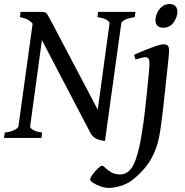

<svg xmlns="http://www.w3.org/2000/svg" viewBox="-20 -673 905 937"><path d="M641.1 -615.2 637.7 -589.4Q605 -584.5 588.9 -575.9Q572.8 -567.4 571.8 -559.1L492.2 15.1Q464.4 11.7 447.5 2.9Q430.7 -5.9 419.4 -27.8L184.6 -477.1L127 -55.7Q126.5 -49.3 139.4 -40.3Q152.3 -31.2 185.5 -25.9L182.1 0H-0.5L3.4 -25.9Q36.6 -30.3 52.7 -39.8Q68.8 -49.3 69.8 -55.7L139.2 -557.1Q127 -571.8 111.8 -578.9Q96.7 -585.9 77.1 -589.4L80.6 -615.2H180.2Q199.2 -615.2 205.3 -609.6Q211.4 -604 225.6 -577.1L457 -137.7L514.6 -559.1Q515.6 -564.9 502.9 -574.5Q490.2 -584 455.6 -589.4L459 -615.2ZM845.7 -616.2Q845.7 -589.4 827.1 -563.5Q808.6 -537.6 776.4 -537.6Q757.8 -537.6 748.3 -547.6Q738.8 -557.6 738.8 -574.2Q738.8 -591.8 747.1 -610.1Q755.4 -628.4 770.8 -640.9Q786.1 -653.3 807.6 -653.3Q826.2 -653.3 835.9 -643.1Q845.7 -632.8 845.7 -616.2ZM805.2 -424.8Q805.2 -417 802.7 -392.1Q800.3 -367.2 796.9 -335.7Q793.5 -304.2 790.3 -275.4Q787.1 -246.6 785.6 -231Q782.2 -199.2 776.4 -147Q770.5 -94.7 762.2 -36.1Q752 31.2 730.7 76.7Q709.5 122.1 682.1 152.3Q654.8 182.6 627 204.6Q600.1 225.6 567.1 234.9Q534.2 244.1 513.2 244.1Q492.2 244.1 470.7 236.6Q449.2 229 434.6 219.5Q419.9 210 419.9 203.1Q419.9 194.8 431.6 178.7Q443.4 162.6 457.5 149.2Q471.7 135.7 478 135.7Q484.4 135.7 494.6 146.5Q504.9 157.2 522.5 167.7Q540 178.2 566.4 178.2Q607.4 178.2 630.9 132.1Q654.3 85.9 669.4 -5.4Q681.6 -77.6 687.7 -135Q693.8 -192.4 696.8 -220.2Q697.8 -231.9 700 -252.4Q702.1 -272.9 704.3 -295.4Q706.5 -317.9 708 -335.9Q709.5 -354 709.5 -361.3Q709.5 -383.8 703.6 -388.9Q697.8 -394 689.5 -394Q683.1 -394 668.2 -390.1Q653.3 -386.2 641.6 -382.3L633.8 -405.3Q661.6 -418 691.2 -429.7Q720.7 -441.4 744.1 -449.2Q767.6 -457 776.9 -457Q790.5 -457 797.9 -451.2Q805.2 -445.3 805.2 -424.8Z"/></svg>

Font: Gentium Book Plus
Style: Italic
Weight: 400
Italic angle: -8°
Designer: Victor Gaultney, Annie Olsen, Iska Routamaa, Becca Hirsbrunner
Foundry: SIL International
Version: Version 6.101